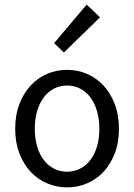

<svg xmlns="http://www.w3.org/2000/svg" viewBox="-20 -801 582 833"><path d="M271 12Q226 12 185.5 -5Q145 -22 114 -54.5Q83 -87 64.5 -134.5Q46 -182 46 -242Q46 -303 64.5 -350.5Q83 -398 114 -431Q145 -464 185.5 -481Q226 -498 271 -498Q316 -498 356.5 -481Q397 -464 428 -431Q459 -398 477.5 -350.5Q496 -303 496 -242Q496 -182 477.5 -134.5Q459 -87 428 -54.5Q397 -22 356.5 -5Q316 12 271 12ZM271 -56Q302 -56 328 -69.5Q354 -83 372.5 -107.5Q391 -132 401 -166Q411 -200 411 -242Q411 -284 401 -318.5Q391 -353 372.5 -378Q354 -403 328 -416.5Q302 -430 271 -430Q240 -430 214 -416.5Q188 -403 169.5 -378Q151 -353 141 -318.5Q131 -284 131 -242Q131 -200 141 -166Q151 -132 169.5 -107.5Q188 -83 214 -69.5Q240 -56 271 -56ZM257 -573 215 -614 356 -781 414 -726Z"/></svg>

Font: Giro Regular
Style: Regular
Weight: 400
Designer: Paul D. Hunt
Foundry: Adobe Systems Incorporated
Version: Version 1.000;PS 1.0;hotconv 1.0.88;makeotf.lib2.5.647800